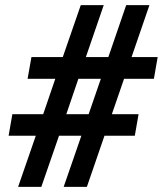

<svg xmlns="http://www.w3.org/2000/svg" viewBox="-20 -731 637 751"><path d="M298.3 -200.2H210.9L141.6 0H50.8L120.1 -200.2H13.7L28.3 -284.2H148.9L196.3 -422.9H87.9L103 -507.8H225.6L295.9 -710.9H385.7L315.9 -507.8H403.8L473.6 -710.9H564.5L494.6 -507.8H596.7L582 -422.9H465.3L417.5 -284.2H522L507.3 -200.2H388.7L319.8 0H229ZM239.3 -284.2H326.7L374.5 -422.9H286.6Z"/></svg>

Font: RobotoDraft
Style: Bold Italic
Weight: 700
Italic angle: -12°
Version: Version 2.001150; 2014